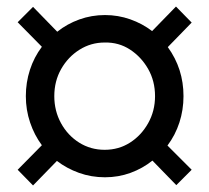

<svg xmlns="http://www.w3.org/2000/svg" viewBox="-20 -539 640 587"><path d="M81 28 34 -20 108 -95Q85 -126 72 -164.5Q59 -203 59 -245Q59 -287 71.5 -325.5Q84 -364 108 -396L34 -471L81 -518L155 -442Q185 -466 222.5 -479.5Q260 -493 301 -493Q341 -493 378 -480Q415 -467 445 -444L518 -519L566 -470L493 -395Q541 -329 541 -245Q541 -203 528.5 -164.5Q516 -126 492 -94L566 -20L519 27L446 -48Q416 -24 379 -10.5Q342 3 301 3Q259 3 221.5 -10.5Q184 -24 154 -47ZM300 -81Q343 -81 377.5 -103Q412 -125 433 -162.5Q454 -200 454 -245Q454 -291 433 -328Q412 -365 377.5 -387.5Q343 -410 300 -409Q258 -409 223 -387Q188 -365 167 -328Q146 -291 146 -245Q146 -200 166.5 -162.5Q187 -125 222 -103Q257 -81 300 -81Z"/></svg>

Font: Nunito Sans SemiBold
Style: Italic
Weight: 600
Italic angle: -9°
Designer: Vernon Adams
Foundry: Vernon Adams
Version: Version 3.006; ttfautohint (v1.8.3)